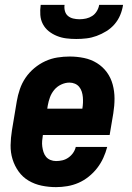

<svg xmlns="http://www.w3.org/2000/svg" viewBox="-20 -760 540 788"><path d="M210 8Q180 8 151 2Q122 -4 97.5 -18.5Q73 -33 56.5 -56Q40 -79 31.5 -106.5Q23 -134 23.5 -164Q24 -194 29 -225L49 -345Q53 -369 61.5 -394Q70 -419 85 -441Q100 -463 121 -480.5Q142 -498 166 -509Q190 -520 215.5 -524Q241 -528 266 -528Q266 -528 266 -528Q266 -528 266 -528Q296 -528 325 -522Q354 -516 378 -501Q402 -486 418.5 -463.5Q435 -441 442.5 -413Q450 -385 450 -355.5Q450 -326 445 -295L430 -206H156Q154 -194 153 -182Q152 -170 153.5 -158.5Q155 -147 158.5 -136Q162 -125 169 -116.5Q176 -108 187 -103.5Q198 -99 210 -99Q223 -99 236 -102Q249 -105 260.5 -113Q272 -121 280 -132.5Q288 -144 291 -157H420Q414 -134 404 -112Q394 -90 379 -70.5Q364 -51 344 -35Q324 -19 302 -9.5Q280 0 256.5 4Q233 8 210 8ZM174 -314H318Q320 -326 320.5 -338Q321 -350 320 -361.5Q319 -373 315.5 -384Q312 -395 305 -403.5Q298 -412 287.5 -416.5Q277 -421 265 -421Q248 -421 231 -413Q214 -405 202.5 -391Q191 -377 185 -360.5Q179 -344 176 -327ZM293 -600Q272 -600 252 -602.5Q232 -605 213.5 -612.5Q195 -620 180 -632Q165 -644 156 -661Q147 -678 145.5 -698.5Q144 -719 147 -740H245Q243 -727 246.5 -714.5Q250 -702 259 -694.5Q268 -687 280.5 -684Q293 -681 306 -681Q320 -681 333.5 -684Q347 -687 358.5 -694.5Q370 -702 377.5 -714.5Q385 -727 387 -740H485Q482 -719 473.5 -698.5Q465 -678 450.5 -661Q436 -644 416.5 -632Q397 -620 376.5 -612.5Q356 -605 335 -602.5Q314 -600 293 -600Z"/></svg>

Font: Iosevka SS04 Heavy Oblique
Style: Regular
Weight: 900
Italic angle: -9°
Monospace: yes
Designer: Belleve Invis
Foundry: Belleve Invis
Version: Version 19.0.0; ttfautohint (v1.8.4)